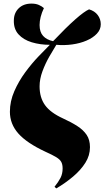

<svg xmlns="http://www.w3.org/2000/svg" viewBox="-20 -818 580 1067"><path d="M293 229 283 220Q304 194 316 171Q328 148 328 118Q328 96 320.5 82Q313 68 292.5 55.5Q272 43 232 25Q129 -23 82 -76Q35 -129 35 -197Q35 -255 59.5 -311Q84 -367 120.5 -416.5Q157 -466 194.5 -505Q232 -544 257 -569Q203 -569 156.5 -583Q110 -597 82.5 -627.5Q55 -658 57 -707Q58 -747 84.5 -772.5Q111 -798 155 -798Q179 -798 196 -790.5Q213 -783 224 -773Q212 -748 206 -724Q200 -700 200 -679Q200 -640 219.5 -618.5Q239 -597 275 -589Q347 -665 398 -710Q449 -755 475 -766Q506 -757 523 -734.5Q540 -712 540 -683Q540 -654 518.5 -631Q497 -608 461 -592.5Q425 -577 381 -571Q337 -565 293 -569Q276 -542 254 -503.5Q232 -465 216 -422Q200 -379 200 -338Q200 -276 230 -234Q260 -192 330 -160Q376 -139 409.5 -117.5Q443 -96 461.5 -68.5Q480 -41 480 0Q480 46 454.5 86.5Q429 127 386.5 163Q344 199 293 229Z"/></svg>

Font: Literata 72pt ExtraBold
Style: Italic
Weight: 800
Italic angle: -2°
Designer: Latin by Veronika Burian and Jose Scaglione. Greek by Irene Vlachou. Cyrillic by Vera Evstafieva
Foundry: TypeTogether
Version: Version 3.002